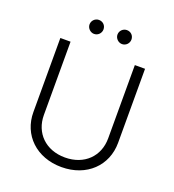

<svg xmlns="http://www.w3.org/2000/svg" viewBox="-161 -1037 1066 1174"><g transform="rotate(20 372.0 -450.0)"><path d="M581.3 -727.3V-250.4C581.3 -134.6 498.9 -50.1 372.2 -50.1C245.4 -50.1 163 -134.6 163 -250.4V-727.3H96.6V-245.7C96.2 -97.3 208.5 12.4 372.2 12.4C536.2 12.4 647.7 -97.3 647.7 -245.7V-727.3ZM281.2 -821C307.2 -821 326.7 -842.3 326.7 -866.5C326.7 -892.4 307.2 -911.9 281.2 -911.9C257.1 -911.9 235.8 -892.4 235.8 -866.5C235.8 -842.3 257.1 -821 281.2 -821ZM463.1 -821C489 -821 508.5 -842.3 508.5 -866.5C508.5 -892.4 489 -911.9 463.1 -911.9C438.9 -911.9 417.6 -892.4 417.6 -866.5C417.6 -842.3 438.9 -821 463.1 -821Z"/></g></svg>

Font: Karasuma Gothic
Style: Light
Weight: 300
Designer: Rasmus Andersson / Ryoko Nishizuka
Foundry: rsms
Version: Version 1.00